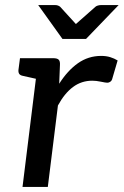

<svg xmlns="http://www.w3.org/2000/svg" viewBox="-20 -739 489 759"><path d="M69 0 132 -509H190Q206 -509 212 -503Q218 -497 217 -482L214 -408Q247 -460 288 -489Q329 -518 380 -518Q400 -518 416 -513Q432 -508 445 -500L423 -425Q421 -419 415.5 -415.5Q410 -412 404 -412Q398 -412 379 -416Q360 -420 345 -420Q302 -420 268.5 -395Q235 -370 209 -322L169 0ZM160 -509 138 -424 71 -439Q60 -441 56 -447Q52 -453 53 -463L59 -509ZM449 -719 320 -585H227L131 -719H197Q210 -719 218 -712L280 -644L357 -712Q360 -715 366.5 -717Q373 -719 380 -719Z"/></svg>

Font: Aleo Medium
Style: Italic
Weight: 500
Italic angle: -7°
Designer: Alessio Laiso
Foundry: Alessio Laiso
Version: Version 2.001;gftools[0.9.29]